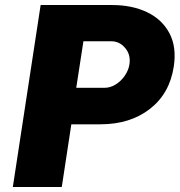

<svg xmlns="http://www.w3.org/2000/svg" viewBox="-20 -743 714 763"><path d="M31 0 141.5 -723H425.5Q505 -723 564.5 -694.5Q624 -666 653.2 -611.2Q682.5 -556.5 670.5 -478Q654 -371 575.5 -310Q497 -249 378.5 -249H263.5L225.5 0ZM283 -394H394.5Q419 -394 440.5 -407.8Q462 -421.5 476.5 -443Q491 -464.5 494.5 -488Q500 -525.5 477.5 -552.2Q455 -579 422.5 -579H311.5Z"/></svg>

Font: Public Sans Black
Style: Italic
Weight: 900
Italic angle: -8°
Designer: The Public Sans project authors (U.S. Web Design System). Libre Franklin designed by Pablo Impallari and Rodrigo Fuenzal
Version: Version 1.007; ttfautohint (v1.8.1) -l 8 -r 50 -G 200 -x 14 